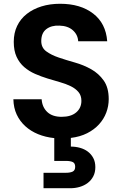

<svg xmlns="http://www.w3.org/2000/svg" viewBox="-20 -728 649 1019"><path d="M557 -202Q557 -165 544 -130.5Q531 -96 505.5 -68Q480 -40 442.5 -21Q405 -2 356 4V50Q381 50 404.5 56.5Q428 63 446 76.5Q464 90 475 110.5Q486 131 486 159Q486 187 475 208Q464 229 445.5 243Q427 257 403 264Q379 271 353 271H211V189H330Q353 189 366 182.5Q379 176 379 157Q379 138 366 132Q353 126 330 126H268V5Q221 0 182 -16Q143 -32 114 -58.5Q85 -85 68.5 -120.5Q52 -156 51 -201H201Q204 -159 231 -133.5Q258 -108 307 -108Q357 -108 384.5 -131.5Q412 -155 412 -193Q412 -221 396.5 -239.5Q381 -258 355.5 -270.5Q330 -283 298 -292Q266 -301 232 -311.5Q198 -322 166 -336Q134 -350 108.5 -372Q83 -394 68 -426.5Q53 -459 53 -506Q53 -553 71 -590.5Q89 -628 122 -654Q155 -680 200 -694Q245 -708 299 -708Q407 -708 474.5 -656Q542 -604 549 -509H395Q393 -544 366.5 -567.5Q340 -591 295 -592Q253 -594 226 -573.5Q199 -553 199 -510Q199 -475 225.5 -455.5Q252 -436 292 -422.5Q332 -409 378 -396Q424 -383 464 -360.5Q504 -338 530.5 -300.5Q557 -263 557 -202Z"/></svg>

Font: SVN-Poppins SemiBold
Style: Regular
Weight: 600
Designer: Ninad Kale (Devanagari), Jonny Pinhorn (Latin)
Foundry: Indian Type Foundry
Version: Version 3.002 2017